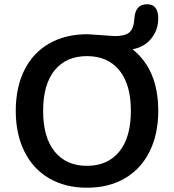

<svg xmlns="http://www.w3.org/2000/svg" viewBox="-20 -875 819 904"><path d="M541.5 -161.1Q596.2 -228 596.2 -353Q596.2 -478 541.5 -544.4Q486.8 -610.8 389.4 -610.8Q292 -610.8 237.5 -544.4Q183.1 -478 183.1 -353Q183.1 -228 237.5 -161.1Q292 -94.2 389.4 -94.2Q486.8 -94.2 541.5 -161.1ZM725.1 -353Q725.1 -243.2 684.1 -161.1Q643.1 -79.1 567.6 -35.2Q492.2 8.8 389.6 8.8Q287.1 8.8 211.7 -35.2Q136.2 -79.1 95.2 -161.1Q54.2 -243.2 54.2 -353Q54.2 -462.9 94.5 -544.4Q134.8 -626 211.4 -669.9Q288.1 -713.9 392.1 -713.9L521 -705.1Q569.8 -705.1 589.8 -723.1Q609.9 -741.2 612.8 -788.1Q616.7 -855 672.9 -855Q724.6 -855 725.1 -789.1Q725.1 -733.9 692.1 -693.4Q659.2 -652.8 604 -643.1Q725.1 -546.9 725.1 -353Z"/></svg>

Font: Nunito-Bold
Style: Bold
Weight: 700
Designer: Vernon Adams
Foundry: newtypography
Version: Version 3.000